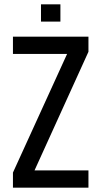

<svg xmlns="http://www.w3.org/2000/svg" viewBox="-20 -870 470 890"><path d="M40 0V-70L291 -620H40V-700H390V-630L140 -80H390V0ZM170 -770V-850H260V-770Z"/></svg>

Font: Tektur SemiCondensed
Style: Regular
Weight: 400
Width: 4
Designer: Adam Jagosz
Foundry: Adam Jagosz
Version: Version 1.005;gftools[0.9.30]